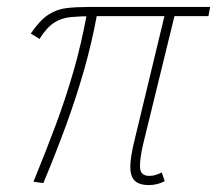

<svg xmlns="http://www.w3.org/2000/svg" viewBox="-20 -532 633 560"><path d="M415 7.8Q384.8 7.8 372.1 -5.9Q359.4 -19.5 360.1 -47.4Q360.8 -75.2 371.1 -117.7L461.9 -494.6H491.2L397.9 -113.3Q387.2 -67.9 388.4 -43.5Q389.6 -19 415.5 -19Q425.3 -19 433.8 -21.7Q442.4 -24.4 451.7 -28.8L460.4 -3.9Q450.2 2 438.2 4.9Q426.3 7.8 415 7.8ZM106.4 2 77.6 -2Q113.3 -88.9 142.3 -166.7Q171.4 -244.6 194.3 -324Q217.3 -403.3 233.9 -494.6L263.2 -490.7Q248 -407.7 225.1 -327.4Q202.1 -247.1 172.4 -165.8Q142.6 -84.5 106.4 2ZM95.2 -418.5 69.8 -434.1Q96.2 -473.1 121.3 -489.3Q146.5 -505.4 174.6 -508.5Q202.6 -511.7 237.3 -511.7H592.8L587.9 -484.9H254.9Q214.8 -484.9 186.8 -482.2Q158.7 -479.5 137.5 -465.6Q116.2 -451.7 95.2 -418.5Z"/></svg>

Font: Reddit Sans ExtraLight
Style: Italic
Weight: 250
Italic angle: -11.25°
Designer: Stephen Hutchings
Version: Version 1.013